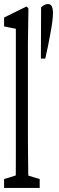

<svg xmlns="http://www.w3.org/2000/svg" viewBox="-21 -845 291 940"><path d="M213.4 -825.2Q227.5 -825.2 232.9 -813Q238.3 -800.8 238.3 -780.8Q238.3 -764.2 234.9 -737.5Q231.4 -710.9 225.8 -681.6Q220.2 -652.3 214.8 -623.5L200.7 -558.1H179.2L180.2 -809.1Q189.5 -817.4 197.3 -821.3Q205.1 -825.2 213.4 -825.2ZM-1 75.2V31.7L77.6 7.3H93.3L173.3 31.7V75.2ZM55.2 75.2Q56.2 33.7 56.4 -8.5Q56.6 -50.8 56.6 -92.8Q56.6 -134.8 56.6 -176.8V-704.1L-1 -715.8V-759.3L109.4 -813.5L118.2 -803.2L115.7 -631.8V-176.8Q115.7 -135.3 116.2 -93Q116.7 -50.8 117.2 -8.8Q117.7 33.2 118.2 75.2Z"/></svg>

Font: Scarab Serif
Style: Condensed
Weight: 400
Designer: John Roberts
Foundry: Scarab
Version: 1.0